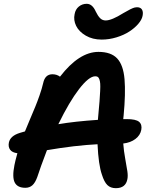

<svg xmlns="http://www.w3.org/2000/svg" viewBox="-20 -984 793 1014"><path d="M517.1 -774.9Q468.8 -774.9 432.9 -795.9Q397 -816.9 382.1 -847.4Q367.2 -877.9 374 -909.2Q378.4 -934.6 396.2 -949.2Q414.1 -963.9 438 -963.9Q467.8 -963.9 485.8 -922.9Q496.6 -900.4 508.5 -888.2Q520.5 -876 538.1 -876Q569.8 -876 631.8 -915Q674.8 -940.4 691.4 -944.3Q697.8 -945.8 703.1 -945.8Q722.2 -945.8 729.7 -933.6Q737.3 -921.4 732.9 -899.9Q729 -879.9 710.2 -857.9Q691.4 -835.9 662.8 -817.4Q634.3 -798.8 595.5 -786.9Q556.6 -774.9 517.1 -774.9ZM591.8 9.8Q564 9.8 547.1 -6.6Q530.3 -22.9 518.1 -62Q500 -113.8 495.1 -222.2Q376.5 -216.3 228 -190.9Q192.4 -97.7 176.8 -48.8Q166 -19 151.1 -5.6Q136.2 7.8 113.8 7.8Q72.3 7.8 57.9 -20Q43.5 -47.9 56.2 -111.8Q60.1 -132.8 71.8 -174.8Q44.4 -178.2 33.4 -193.4Q22.5 -208.5 26.9 -231Q34.2 -266.6 85 -282.2Q89.4 -283.7 98.4 -286.1Q107.4 -288.6 111.8 -290Q120.6 -312 138.4 -354Q156.2 -396 166.5 -420.9Q176.8 -445.8 189 -480.7Q201.2 -515.6 208 -544.9Q217.8 -591.8 256.8 -591.8Q279.8 -591.8 296.9 -579.1Q397.9 -710 500 -710Q566.4 -710 598.9 -675.3Q631.3 -640.6 637.7 -565.7Q644 -490.7 632.8 -373Q632.3 -370.1 631.8 -364Q631.3 -357.9 630.9 -355H648.9Q697.8 -355 714.6 -340.6Q731.4 -326.2 726.1 -297.9Q720.7 -269.5 695.1 -250Q669.4 -230.5 630.9 -226.1Q633.8 -186.5 641.4 -145.5Q648.9 -104.5 652.6 -79.8Q656.2 -55.2 652.8 -38.1Q644 9.8 591.8 9.8ZM482.9 -581.1Q449.7 -581.1 397.7 -513.7Q345.7 -446.3 288.1 -328.1Q374 -342.8 497.1 -351.1Q497.6 -355 498 -362.5Q498.5 -370.1 499 -374Q503.4 -420.4 505.6 -449Q507.8 -477.5 509 -503.2Q510.3 -528.8 509.3 -542Q508.3 -555.2 504.9 -564.9Q501.5 -574.7 496.3 -577.9Q491.2 -581.1 482.9 -581.1Z"/></svg>

Font: Shantell Sans Normal
Style: Italic
Weight: 600
Italic angle: -11.31°
Designer: Stephen Nixon, Anya Danilova, Shantell Martin
Foundry: Arrow Type
Version: Version 1.006;[559af2be0]